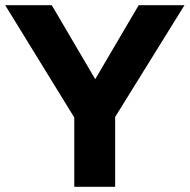

<svg xmlns="http://www.w3.org/2000/svg" viewBox="-25 -722 733 742"><path d="M420 -270 688 -702H511L343 -416L175 -702H-5L262 -268V0H420Z"/></svg>

Font: Geom
Style: Bold
Weight: 700
Version: Version 1.102